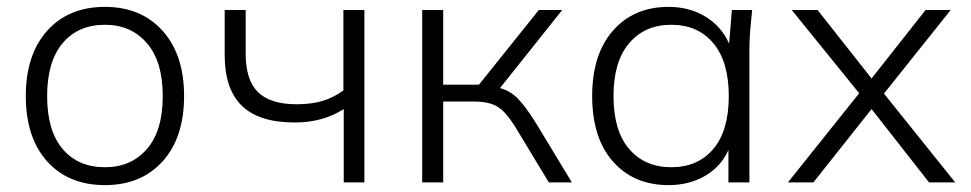

<svg xmlns="http://www.w3.org/2000/svg" viewBox="-20 -530 2821 558"><path d="M285 8Q179 8 117 -61Q55 -130 55 -251Q55 -371 117 -440.5Q179 -510 285 -510Q390 -510 452.5 -440.5Q515 -371 515 -251Q515 -130 452.5 -61Q390 8 285 8ZM285 -44Q361 -44 407 -97Q453 -150 453 -251Q453 -351 407 -404.5Q361 -458 285 -458Q207 -458 162 -404.5Q117 -351 117 -251Q117 -150 162 -97Q207 -44 285 -44Z M979 0V-213Q918 -174 837 -174Q733 -174 683 -222.5Q633 -271 633 -370V-501H694V-374Q694 -297 730 -262Q766 -227 842 -227Q883 -227 915 -236Q947 -245 978 -267V-501H1039V0Z M1207 0V-501H1268V-284H1372L1546 -501H1614L1433 -274Q1463 -266 1485.5 -243Q1508 -220 1539 -170L1642 0H1575L1480 -157Q1461 -188 1444.5 -205Q1428 -222 1407 -228.5Q1386 -235 1355 -235H1268V0Z M1923 8Q1822 8 1761.5 -60.5Q1701 -129 1701 -251Q1701 -372 1761.5 -441Q1822 -510 1923 -510Q1984 -510 2030.5 -481.5Q2077 -453 2099 -403L2107 -501H2166Q2163 -473 2160.5 -444.5Q2158 -416 2158 -389V0H2097V-94Q2075 -45 2028.5 -18.5Q1982 8 1923 8ZM1931 -44Q2008 -44 2053 -97Q2098 -150 2098 -251Q2098 -351 2053 -404.5Q2008 -458 1931 -458Q1854 -458 1808.5 -404.5Q1763 -351 1763 -251Q1763 -150 1808.5 -97Q1854 -44 1931 -44Z M2270 0 2477 -259 2281 -501H2356L2513 -302L2670 -501H2743L2549 -258L2756 0H2680L2513 -213L2344 0Z"/></svg>

Font: Mulish Light
Style: Regular
Weight: 300
Designer: Vernon Adams
Foundry: Vernon Adams
Version: Version 3.603; ttfautohint (v1.8.3)